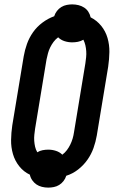

<svg xmlns="http://www.w3.org/2000/svg" viewBox="-20 -805 540 875"><path d="M200 50Q185 50 171 46.5Q157 43 146 35.5Q135 28 127 16.5Q119 5 116 -9Q88 -22 68 -47Q48 -72 39 -103Q30 -134 30.5 -167Q31 -200 36 -234L88 -548Q93 -577 103 -605Q113 -633 130.5 -658Q148 -683 173.5 -702Q199 -721 227 -731Q231 -744 239.5 -755Q248 -766 259.5 -773Q271 -780 284 -782.5Q297 -785 309 -785Q324 -785 338 -781.5Q352 -778 363.5 -770.5Q375 -763 382.5 -751.5Q390 -740 393 -726Q421 -712 441 -687.5Q461 -663 470 -632Q479 -601 478.5 -568Q478 -535 473 -501L421 -187Q416 -158 406 -130Q396 -102 378.5 -77Q361 -52 336 -32.5Q311 -13 282 -4Q278 9 269.5 20Q261 31 249.5 38Q238 45 225 47.5Q212 50 200 50ZM264 -100Q276 -109 285 -121Q294 -133 300.5 -146.5Q307 -160 311 -173.5Q315 -187 317 -201L369 -516Q371 -530 372.5 -544Q374 -558 373 -572Q372 -586 369 -599Q366 -612 360 -624Q348 -617 335 -614.5Q322 -612 309 -612Q291 -612 274 -617.5Q257 -623 245 -635Q233 -626 224 -614Q215 -602 208.5 -588.5Q202 -575 198.5 -561.5Q195 -548 192 -534L140 -219Q138 -205 136.5 -191Q135 -177 136 -163Q137 -149 140 -136Q143 -123 150 -111Q161 -118 174 -120.5Q187 -123 200 -123Q218 -123 235 -117.5Q252 -112 264 -100Z"/></svg>

Font: Iosevka Curly Slab XBdObl
Style: Regular
Weight: 800
Italic angle: -9°
Monospace: yes
Designer: Belleve Invis
Foundry: Belleve Invis
Version: Version 11.1.0; ttfautohint (v1.8.3)